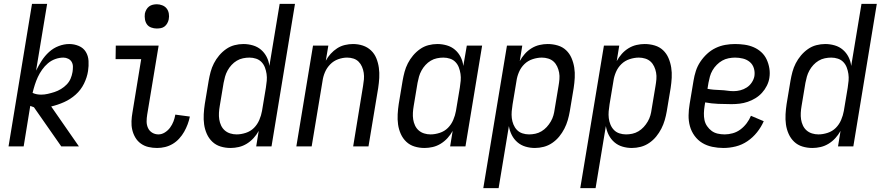

<svg xmlns="http://www.w3.org/2000/svg" viewBox="-20 -755 4541 990"><path d="M24 0 145 -735H223L166 -391Q179 -417 195 -442Q211 -467 233 -487Q255 -507 282.5 -517.5Q310 -528 337 -528Q363 -528 386.5 -518Q410 -508 422.5 -487.5Q435 -467 436.5 -441Q438 -415 434 -389Q429 -356 413 -323.5Q397 -291 370 -267Q343 -243 310.5 -228.5Q278 -214 244 -206L387 0H296L155 -202Q150 -204 145.5 -205.5Q141 -207 136 -209L102 0ZM192 -267Q209 -267 226.5 -271Q244 -275 261 -280.5Q278 -286 294.5 -296Q311 -306 324 -319.5Q337 -333 344 -349.5Q351 -366 354 -384Q356 -397 356 -410.5Q356 -424 350 -435Q344 -446 332 -452Q320 -458 307 -458Q286 -458 265 -450.5Q244 -443 227 -428.5Q210 -414 197 -395.5Q184 -377 175 -357.5Q166 -338 159.5 -317.5Q153 -297 148 -276Q159 -271 170 -269Q181 -267 192 -267Z M790 8Q767 8 745.5 3Q724 -2 706.5 -14.5Q689 -27 678 -45.5Q667 -64 662 -85.5Q657 -107 658 -130Q659 -153 663 -175L708 -450H576L577 -520H798L739 -164Q736 -146 736 -128.5Q736 -111 743 -95.5Q750 -80 764.5 -71Q779 -62 797 -62Q814 -62 830 -72Q846 -82 857 -97Q868 -112 874.5 -129Q881 -146 884 -164L959 -154Q955 -134 947.5 -114Q940 -94 929.5 -75.5Q919 -57 904 -40.5Q889 -24 870.5 -13Q852 -2 831.5 3Q811 8 790 8ZM788 -608Q774 -608 760 -613Q746 -618 738 -629Q730 -640 727.5 -655Q725 -670 727 -685Q729 -695 734.5 -705Q740 -715 748.5 -721.5Q757 -728 767.5 -730.5Q778 -733 789 -733Q803 -733 817 -727.5Q831 -722 839.5 -711Q848 -700 850.5 -685Q853 -670 850 -655Q848 -645 842.5 -635Q837 -625 828.5 -618.5Q820 -612 809.5 -610Q799 -608 788 -608Z M1169 8Q1142 8 1117.5 0.5Q1093 -7 1075 -24Q1057 -41 1046.5 -64.5Q1036 -88 1032.5 -113.5Q1029 -139 1030.5 -166Q1032 -193 1036 -219L1056 -339Q1060 -362 1066 -384.5Q1072 -407 1083 -428.5Q1094 -450 1110 -469Q1126 -488 1146 -502Q1166 -516 1189 -522Q1212 -528 1235 -528Q1260 -528 1284 -521Q1308 -514 1326 -498.5Q1344 -483 1355 -461.5Q1366 -440 1369 -415L1422 -735H1501L1380 0H1301L1314 -80Q1303 -60 1287.5 -43Q1272 -26 1252.5 -14Q1233 -2 1211.5 3Q1190 8 1169 8ZM1200 -62Q1223 -62 1247.5 -70Q1272 -78 1289.5 -95.5Q1307 -113 1317 -136.5Q1327 -160 1331 -183L1351 -303Q1354 -321 1355.5 -339Q1357 -357 1354.5 -374Q1352 -391 1346 -407Q1340 -423 1328.5 -435Q1317 -447 1300.5 -452.5Q1284 -458 1266 -458Q1250 -458 1233 -454.5Q1216 -451 1201 -442Q1186 -433 1174 -420Q1162 -407 1153.5 -391.5Q1145 -376 1140.5 -360Q1136 -344 1133 -328L1113 -208Q1110 -191 1109 -173.5Q1108 -156 1110.5 -139.5Q1113 -123 1120 -108Q1127 -93 1139 -82.5Q1151 -72 1167 -67Q1183 -62 1200 -62Z M1508 0 1594 -520H1673L1660 -442Q1670 -461 1685 -477.5Q1700 -494 1718.5 -506Q1737 -518 1758.5 -523Q1780 -528 1800 -528Q1827 -528 1851 -520Q1875 -512 1893 -495Q1911 -478 1920.5 -454.5Q1930 -431 1933.5 -405.5Q1937 -380 1935.5 -353.5Q1934 -327 1930 -301L1880 0H1801L1852 -312Q1855 -329 1856.5 -346Q1858 -363 1855.5 -379.5Q1853 -396 1846.5 -411Q1840 -426 1829 -437Q1818 -448 1802.5 -453Q1787 -458 1770 -458Q1747 -458 1723.5 -449.5Q1700 -441 1682.5 -423Q1665 -405 1655.5 -382.5Q1646 -360 1643 -337L1587 0Z M2169 8Q2142 8 2117.5 0.5Q2093 -7 2075 -24Q2057 -41 2046.5 -64.5Q2036 -88 2032.5 -113.5Q2029 -139 2030.5 -166Q2032 -193 2036 -219L2056 -339Q2060 -362 2066 -384.5Q2072 -407 2083 -428.5Q2094 -450 2110 -469Q2126 -488 2146 -502Q2166 -516 2189 -522Q2212 -528 2235 -528Q2260 -528 2284 -521Q2308 -514 2326 -498.5Q2344 -483 2355 -461.5Q2366 -440 2369 -415L2387 -520H2466L2380 0H2301L2314 -80Q2303 -60 2287.5 -43Q2272 -26 2252.5 -14Q2233 -2 2211.5 3Q2190 8 2169 8ZM2200 -62Q2223 -62 2247.5 -70Q2272 -78 2289.5 -95.5Q2307 -113 2317 -136.5Q2327 -160 2331 -183L2351 -303Q2354 -321 2355.5 -339Q2357 -357 2354.5 -374Q2352 -391 2346 -407Q2340 -423 2328.5 -435Q2317 -447 2300.5 -452.5Q2284 -458 2266 -458Q2250 -458 2233 -454.5Q2216 -451 2201 -442Q2186 -433 2174 -420Q2162 -407 2153.5 -391.5Q2145 -376 2140.5 -360Q2136 -344 2133 -328L2113 -208Q2110 -191 2109 -173.5Q2108 -156 2110.5 -139.5Q2113 -123 2120 -108Q2127 -93 2139 -82.5Q2151 -72 2167 -67Q2183 -62 2200 -62Z M2472 215 2594 -520H2673L2660 -440Q2671 -460 2686 -477Q2701 -494 2720.5 -506Q2740 -518 2761.5 -523Q2783 -528 2804 -528Q2831 -528 2856 -520.5Q2881 -513 2899 -496Q2917 -479 2927 -455.5Q2937 -432 2941 -406.5Q2945 -381 2943.5 -354Q2942 -327 2938 -301L2918 -181Q2914 -158 2907.5 -135.5Q2901 -113 2890 -91.5Q2879 -70 2863.5 -51Q2848 -32 2827.5 -18Q2807 -4 2784 2Q2761 8 2738 8Q2713 8 2689.5 1Q2666 -6 2648 -21.5Q2630 -37 2619 -58.5Q2608 -80 2604 -105L2551 215ZM2708 -62Q2724 -62 2740.5 -65.5Q2757 -69 2772 -78Q2787 -87 2799 -100Q2811 -113 2820 -128.5Q2829 -144 2833.5 -160Q2838 -176 2840 -192L2860 -312Q2863 -329 2864.5 -346.5Q2866 -364 2863 -380.5Q2860 -397 2853 -412Q2846 -427 2834.5 -437.5Q2823 -448 2807 -453Q2791 -458 2774 -458Q2751 -458 2726.5 -450Q2702 -442 2684 -424.5Q2666 -407 2656 -383.5Q2646 -360 2643 -337L2623 -217Q2620 -199 2618.5 -181Q2617 -163 2619 -146Q2621 -129 2627.5 -113Q2634 -97 2645.5 -85Q2657 -73 2673.5 -67.5Q2690 -62 2708 -62Z M2972 215 3094 -520H3173L3160 -440Q3171 -460 3186 -477Q3201 -494 3220.5 -506Q3240 -518 3261.5 -523Q3283 -528 3304 -528Q3331 -528 3356 -520.5Q3381 -513 3399 -496Q3417 -479 3427 -455.5Q3437 -432 3441 -406.5Q3445 -381 3443.5 -354Q3442 -327 3438 -301L3418 -181Q3414 -158 3407.5 -135.5Q3401 -113 3390 -91.5Q3379 -70 3363.5 -51Q3348 -32 3327.5 -18Q3307 -4 3284 2Q3261 8 3238 8Q3213 8 3189.5 1Q3166 -6 3148 -21.5Q3130 -37 3119 -58.5Q3108 -80 3104 -105L3051 215ZM3208 -62Q3224 -62 3240.5 -65.5Q3257 -69 3272 -78Q3287 -87 3299 -100Q3311 -113 3320 -128.5Q3329 -144 3333.5 -160Q3338 -176 3340 -192L3360 -312Q3363 -329 3364.5 -346.5Q3366 -364 3363 -380.5Q3360 -397 3353 -412Q3346 -427 3334.5 -437.5Q3323 -448 3307 -453Q3291 -458 3274 -458Q3251 -458 3226.5 -450Q3202 -442 3184 -424.5Q3166 -407 3156 -383.5Q3146 -360 3143 -337L3123 -217Q3120 -199 3118.5 -181Q3117 -163 3119 -146Q3121 -129 3127.5 -113Q3134 -97 3145.5 -85Q3157 -73 3173.5 -67.5Q3190 -62 3208 -62Z M3710 8Q3681 8 3652.5 2Q3624 -4 3601 -18Q3578 -32 3561.5 -54.5Q3545 -77 3537.5 -104Q3530 -131 3530.5 -160.5Q3531 -190 3536 -219L3556 -339Q3560 -364 3568 -389Q3576 -414 3591 -436.5Q3606 -459 3626 -477.5Q3646 -496 3670 -507.5Q3694 -519 3719.5 -523.5Q3745 -528 3770 -528Q3795 -528 3819.5 -524.5Q3844 -521 3866 -511.5Q3888 -502 3905.5 -486Q3923 -470 3933 -448.5Q3943 -427 3947 -402.5Q3951 -378 3947 -353Q3944 -333 3934 -313Q3924 -293 3909 -276.5Q3894 -260 3875 -248.5Q3856 -237 3835.5 -230Q3815 -223 3794 -220.5Q3773 -218 3752 -218Q3718 -218 3683 -219.5Q3648 -221 3616 -227L3613 -208Q3610 -190 3609.5 -171.5Q3609 -153 3612.5 -136Q3616 -119 3626 -104.5Q3636 -90 3649.5 -80Q3663 -70 3680.5 -66Q3698 -62 3717 -62Q3737 -62 3758.5 -68Q3780 -74 3798 -87.5Q3816 -101 3830 -119.5Q3844 -138 3852 -158L3918 -130Q3905 -100 3883.5 -73Q3862 -46 3834 -27Q3806 -8 3774 0Q3742 8 3710 8ZM3763 -285Q3780 -285 3797.5 -289.5Q3815 -294 3830.5 -304Q3846 -314 3856.5 -330Q3867 -346 3870 -363Q3873 -384 3867 -403.5Q3861 -423 3846 -435.5Q3831 -448 3811 -453Q3791 -458 3770 -458Q3754 -458 3736.5 -454.5Q3719 -451 3704 -442.5Q3689 -434 3676 -421Q3663 -408 3654 -392.5Q3645 -377 3640.5 -360.5Q3636 -344 3633 -328L3628 -297Q3643 -294 3660.5 -292.5Q3678 -291 3695.5 -290.5Q3713 -290 3729.5 -287.5Q3746 -285 3763 -285Z M4169 8Q4142 8 4117.5 0.5Q4093 -7 4075 -24Q4057 -41 4046.5 -64.5Q4036 -88 4032.5 -113.5Q4029 -139 4030.5 -166Q4032 -193 4036 -219L4056 -339Q4060 -362 4066 -384.5Q4072 -407 4083 -428.5Q4094 -450 4110 -469Q4126 -488 4146 -502Q4166 -516 4189 -522Q4212 -528 4235 -528Q4260 -528 4284 -521Q4308 -514 4326 -498.5Q4344 -483 4355 -461.5Q4366 -440 4369 -415L4422 -735H4501L4380 0H4301L4314 -80Q4303 -60 4287.5 -43Q4272 -26 4252.5 -14Q4233 -2 4211.5 3Q4190 8 4169 8ZM4200 -62Q4223 -62 4247.5 -70Q4272 -78 4289.5 -95.5Q4307 -113 4317 -136.5Q4327 -160 4331 -183L4351 -303Q4354 -321 4355.5 -339Q4357 -357 4354.5 -374Q4352 -391 4346 -407Q4340 -423 4328.5 -435Q4317 -447 4300.5 -452.5Q4284 -458 4266 -458Q4250 -458 4233 -454.5Q4216 -451 4201 -442Q4186 -433 4174 -420Q4162 -407 4153.5 -391.5Q4145 -376 4140.5 -360Q4136 -344 4133 -328L4113 -208Q4110 -191 4109 -173.5Q4108 -156 4110.5 -139.5Q4113 -123 4120 -108Q4127 -93 4139 -82.5Q4151 -72 4167 -67Q4183 -62 4200 -62Z"/></svg>

Font: Iosevka Custom
Style: Italic
Weight: 400
Italic angle: -9°
Monospace: yes
Designer: Belleve Invis
Foundry: Belleve Invis
Version: Version 30.3.3; ttfautohint (v1.8.3)